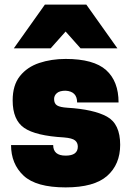

<svg xmlns="http://www.w3.org/2000/svg" viewBox="-20 -800 570 834"><path d="M265 14Q137 14 82.5 -37Q28 -88 28 -170H211Q211 -124 265 -124Q318 -124 318 -163Q318 -180 306 -190Q294 -200 258 -203Q135 -210 85 -244.5Q35 -279 35 -364Q35 -430 66.5 -469.5Q98 -509 150.5 -526.5Q203 -544 265 -544Q387 -544 441 -495.5Q495 -447 495 -355H315Q315 -403 265 -406Q239 -406 227 -395.5Q215 -385 215 -370Q215 -350 228 -342Q241 -334 273 -332Q387 -325 444.5 -293.5Q502 -262 502 -171Q502 -86 445.5 -36Q389 14 265 14ZM490 -590H330L265 -663L200 -590H40L175 -780H355Z"/></svg>

Font: Tanohe Sans Black
Style: Regular
Weight: 900
Designer: Village Type and Design LLC & Cristiano Sobral
Foundry: Cooper Hewitt Smithsonian Design Museum
Version: Version 1.00;March 11, 2020;FontCreator 12.0.0.2522 64-bit; 